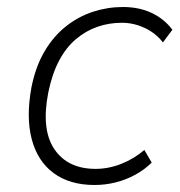

<svg xmlns="http://www.w3.org/2000/svg" viewBox="-20 -520 514 548"><path d="M250 8Q179 8 133 -26Q87 -60 70.5 -123Q54 -186 70 -272Q82 -331 107.5 -374Q133 -417 168.5 -445Q204 -473 245.5 -486.5Q287 -500 331 -500Q377 -500 413 -483Q449 -466 472 -435L445 -399Q424 -426 392.5 -440.5Q361 -455 328 -455Q291 -455 258 -443.5Q225 -432 197 -408.5Q169 -385 149 -347.5Q129 -310 118 -257Q97 -151 135 -94.5Q173 -38 253 -38Q290 -38 326.5 -52.5Q363 -67 392 -92L413 -56Q393 -36 366.5 -21.5Q340 -7 310.5 0.5Q281 8 250 8Z"/></svg>

Font: Nunito Sans 7pt SemiCondensed ExtraLight
Style: Italic
Weight: 250
Width: 4
Italic angle: -9°
Designer: Vernon Adams
Foundry: Vernon Adams
Version: Version 3.101;gftools[0.9.27]